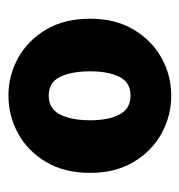

<svg xmlns="http://www.w3.org/2000/svg" viewBox="-5 -848 436 467"><g transform="rotate(-90 213.5 -615.0)"><path d="M214 -417Q165 -417 122 -440.5Q79 -464 52.5 -508.5Q26 -553 26 -614Q26 -677 52.5 -721.5Q79 -766 122 -789.5Q165 -813 214 -813Q263 -813 305.5 -789.5Q348 -766 374.5 -721.5Q401 -677 401 -614Q401 -553 374.5 -508.5Q348 -464 305.5 -440.5Q263 -417 214 -417ZM214 -516Q246 -516 259.5 -543Q273 -570 273 -614Q273 -660 259.5 -687.5Q246 -715 214 -715Q182 -715 168 -687.5Q154 -660 154 -614Q154 -570 168 -543Q182 -516 214 -516Z"/></g></svg>

Font: Noto Sans TC Thin Black
Style: Regular
Weight: 900
Version: Version 2.004-H2;hotconv 1.0.118;makeotfexe 2.5.65603